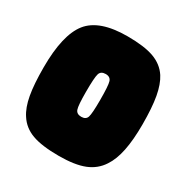

<svg xmlns="http://www.w3.org/2000/svg" viewBox="-151 -764 875 903"><g transform="rotate(30 286.5 -312.5)"><path d="M506 -74Q477 -29 425.5 -8.5Q374 12 287 12Q195 12 143 -7Q91 -26 63 -70Q39 -106 28.5 -164Q18 -222 18 -313Q18 -490 76.5 -563.5Q135 -637 287 -637Q379 -637 431 -618Q483 -599 511 -556Q534 -520 544.5 -462Q555 -404 555 -313Q555 -229 543 -170Q531 -111 506 -74ZM325 -313Q325 -391 318.5 -411.5Q312 -432 287 -432Q261 -432 254.5 -411.5Q248 -391 248 -313Q248 -239 255 -219.5Q262 -200 287 -200Q312 -200 318.5 -219.5Q325 -239 325 -313Z"/></g></svg>

Font: Blinker Black
Style: Regular
Weight: 900
Designer: Juergen Huber
Foundry: supertype
Version: Version 1.017;hotconv 1.0.117;makeotfexe 2.5.65602